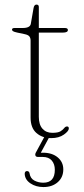

<svg xmlns="http://www.w3.org/2000/svg" viewBox="-20 -582 355 816"><path d="M86.5 -436.5 53.5 -443.5Q39.5 -446.5 35.2 -449.5Q31 -452.5 31 -456Q31 -463 42 -463H76.5Q108 -463 111 -481L122.5 -547Q125 -562.5 135 -562.5Q145 -562.5 145 -552.5V-463H255.5Q268.5 -463 268.5 -454.5Q268.5 -443.5 247.5 -443.5H145V-85.5Q145 -52.5 160.5 -35Q176 -17.5 202.5 -17.5Q227 -17.5 237.5 -24.2Q248 -31 253 -37.8Q258 -44.5 265 -44.5Q272.5 -44.5 272.5 -36Q272.5 -25 251.5 -10Q230.5 5 197.5 5Q159.5 5 134.8 -16.8Q110 -38.5 110 -82.5V-409.5Q110 -420.5 105 -427Q100 -433.5 86.5 -436.5ZM171 -5H192.5L153.5 67H162.5Q201.5 67 225.2 86.8Q249 106.5 249 138Q249 171.5 225.5 192.2Q202 213 164.5 213Q132.5 213 109.2 197.2Q86 181.5 85 157Q85 146 94 145Q104 145 105.5 154.5Q109 176.5 126.2 185.5Q143.5 194.5 164 194.5Q213 194.5 213 139.5Q213 115.5 200 100.2Q187 85 161.5 85H142Q133 85 130.8 79.5Q128.5 74 132 67Z"/></svg>

Font: Fraunces 9pt Thin
Style: Regular
Weight: 100
Version: Version 1.000;[b76b70a41]